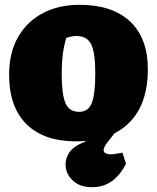

<svg xmlns="http://www.w3.org/2000/svg" viewBox="-20 -576 655 800"><path d="M297 13Q163 13 90.5 -58.5Q18 -130 18 -265Q18 -357 55.5 -422Q93 -487 159 -521.5Q225 -556 311 -556Q448 -556 522 -486.5Q596 -417 596 -287Q596 -142 518 -64.5Q440 13 297 13ZM310 -110Q348 -110 362.5 -147Q377 -184 377 -271Q377 -356 360 -391Q343 -426 299 -426Q277 -426 256 -418Q246 -385 241.5 -348Q237 -311 237 -269Q237 -184 252.5 -147Q268 -110 310 -110ZM364 204Q319 204 291.5 183Q264 162 256 131.5Q248 101 262.5 70.5Q277 40 317 22L424 -27H462L424 22Q408 43 413 55Q418 67 443 67Q454 67 465.5 64.5Q477 62 490 60L505 106Q456 204 364 204Z"/></svg>

Font: Piazzolla SC Black
Style: Regular
Weight: 900
Designer: Juan Pablo del Peral
Foundry: Huerta Tipografica
Version: Version 1.330